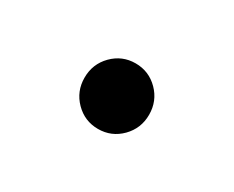

<svg xmlns="http://www.w3.org/2000/svg" viewBox="-38 -216 398 327"><g transform="rotate(30 161.0 -52.5)"><path d="M116.2 -6.6Q97.7 -25.4 97.7 -52.2Q97.7 -79.1 116.2 -97.9Q134.8 -116.7 161.1 -116.7Q187.5 -116.7 206.1 -97.9Q224.6 -79.1 224.6 -52.2Q224.6 -25.4 206.1 -6.6Q187.5 12.2 161.1 12.2Q134.8 12.2 116.2 -6.6Z"/></g></svg>

Font: Modern Antiqua
Style: Regular
Weight: 500
Version: Version 1.0